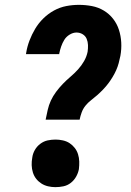

<svg xmlns="http://www.w3.org/2000/svg" viewBox="-20 -763 540 791"><path d="M168 -270Q172 -290 176.5 -310Q181 -330 189.5 -348.5Q198 -367 211 -384.5Q224 -402 239 -417.5Q254 -433 270.5 -447Q287 -461 301.5 -477Q316 -493 326.5 -511.5Q337 -530 341 -550Q343 -564 342.5 -577.5Q342 -591 337 -603Q332 -615 320.5 -622Q309 -629 295 -629Q281 -629 267 -620.5Q253 -612 245 -599Q237 -586 232 -571.5Q227 -557 224 -542V-540H87L88 -546Q92 -571 101.5 -596Q111 -621 125 -644.5Q139 -668 159 -687.5Q179 -707 203 -720Q227 -733 253 -738Q279 -743 305 -743Q332 -743 358.5 -738Q385 -733 407.5 -719.5Q430 -706 446 -685.5Q462 -665 470 -640Q478 -615 479.5 -588Q481 -561 476 -533Q473 -518 469 -503Q465 -488 458.5 -473.5Q452 -459 443.5 -445Q435 -431 425.5 -418.5Q416 -406 404.5 -394Q393 -382 380.5 -371Q368 -360 355 -350Q342 -340 332 -327.5Q322 -315 316.5 -300Q311 -285 308 -270ZM208 8Q193 8 178 4.5Q163 1 150.5 -7Q138 -15 129 -26.5Q120 -38 115.5 -52.5Q111 -67 110.5 -82.5Q110 -98 113 -114Q115 -130 123.5 -145Q132 -160 146 -170.5Q160 -181 176 -184.5Q192 -188 209 -188Q224 -188 239.5 -184.5Q255 -181 267 -173Q279 -165 288 -153.5Q297 -142 301.5 -127.5Q306 -113 306.5 -97.5Q307 -82 305 -66Q302 -50 293.5 -35Q285 -20 271.5 -9.5Q258 1 241.5 4.5Q225 8 208 8Z"/></svg>

Font: Iosevka Term Curly Hv Obl
Style: Regular
Weight: 900
Italic angle: -9°
Designer: Belleve Invis
Foundry: Belleve Invis
Version: Version 32.3.0